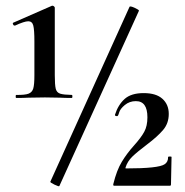

<svg xmlns="http://www.w3.org/2000/svg" viewBox="-20 -654 652 676"><path d="M33.2 -564H30.8Q27.8 -564 25.9 -568.4Q23.9 -572.8 26.9 -574.2L163.1 -633.8H165Q168 -633.8 170.4 -631.3Q172.9 -628.9 172.9 -627V-389.2Q172.9 -355 176.3 -341.3Q179.7 -328.1 191.9 -324.2Q204.1 -320.3 232.9 -319.8Q234.9 -319.8 234.9 -314.5Q234.9 -309.1 232.9 -309.1Q207 -309.1 191.9 -310.1L138.2 -311L80.1 -310.1Q64 -309.1 37.1 -309.1Q35.2 -309.1 35.2 -314.5Q35.2 -319.8 37.1 -319.8Q67.9 -319.3 80.6 -324.2Q93.3 -329.1 97.2 -342.8Q101.1 -356.4 101.1 -389.2V-507.8Q101.1 -548.8 97.2 -564Q93.3 -579.1 79.6 -579.1Q65.9 -579.1 33.2 -564ZM157.2 -14.2 436 -629.9Q438 -633.8 454.1 -626.5Q470.2 -619.1 469.2 -616.2L189 1Q188 3.9 171.9 -3.9Q155.8 -11.7 157.2 -14.2ZM499 -241.2Q499 -298.3 458 -297.9Q436 -297.9 419.4 -284.2Q402.8 -270.5 399.4 -257.8Q396 -245.1 392.6 -245.1Q383.8 -245.1 384.8 -250Q396 -285.2 418.9 -305.7Q441.9 -326.2 485.8 -326.2Q529.8 -326.2 551.8 -306.2Q574.2 -286.1 574.2 -252.9Q574.2 -219.7 554.2 -196.3Q534.2 -172.9 498.5 -146Q462.9 -119.1 445.8 -102.5Q428.7 -85.9 421.9 -64Q420.9 -61 423.8 -61Q538.6 -61 559.6 -75.7Q572.3 -84 571.8 -101.1Q572.3 -103 578.1 -103Q584 -103 584 -101.1L582 -4.9Q582 0 578.1 0H381.8Q377.9 0 378.9 -5.9Q391.1 -55.2 408.7 -84Q426.3 -113.3 451.7 -141.6Q477.1 -169.9 487.8 -189.9Q499 -210 499 -241.2Z"/></svg>

Font: Cormorant-Bold
Style: Bold
Weight: 700
Designer: Christian Thalmann (Catharsis Fonts)
Version: Version 3.000